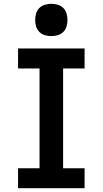

<svg xmlns="http://www.w3.org/2000/svg" viewBox="-20 -990 540 1010"><path d="M75 0V-105H188V-630H75V-735H425V-630H312V-105H425V0ZM250 -800Q233 -800 216 -805Q199 -810 187 -822Q175 -834 170 -851Q165 -868 165 -885Q165 -902 170 -919Q175 -936 187 -948Q199 -960 216 -965Q233 -970 250 -970Q267 -970 284 -965Q301 -960 313 -948Q325 -936 330 -919Q335 -902 335 -885Q335 -868 330 -851Q325 -834 313 -822Q301 -810 284 -805Q267 -800 250 -800Z"/></svg>

Font: Iosevka Slab Extrabold
Style: Regular
Weight: 800
Monospace: yes
Designer: Belleve Invis
Foundry: Belleve Invis
Version: Version 11.1.1; ttfautohint (v1.8.3)